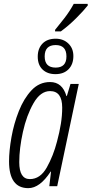

<svg xmlns="http://www.w3.org/2000/svg" viewBox="-20 -967 476 997"><path d="M296 -804Q337 -834 376 -873Q415 -912 436 -939L435 -947H363Q341 -907 315 -873.5Q289 -840 266 -812V-804ZM361 -676Q361 -716 335 -741Q309 -766 269 -766Q225 -766 200.5 -740.5Q176 -715 176 -673Q176 -630 201 -606Q226 -582 268 -582Q311 -582 336 -607.5Q361 -633 361 -676ZM212 -674Q212 -733 269 -733Q325 -733 325 -674Q325 -616 269 -616Q212 -616 212 -674ZM80 -125Q80 -196 99 -282Q118 -368 154 -431Q190 -494 240 -494Q303 -494 303 -408Q303 -367 296 -323.5Q289 -280 276 -232Q257 -158 223 -97.5Q189 -37 135 -37Q80 -37 80 -125ZM243 -76H245L236 0H277L389 -531H346L327 -468H325Q304 -541 240 -541Q184 -541 144 -498.5Q104 -456 78 -390.5Q52 -325 39.5 -254.5Q27 -184 27 -129Q27 10 127 10Q187 10 243 -76Z"/></svg>

Font: Noto Sans Display Condensed Light
Style: Italic
Weight: 300
Width: 3
Designer: Monotype Design team
Foundry: Monotype Imaging Inc.
Version: 1.000